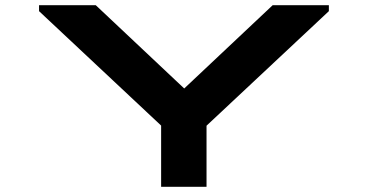

<svg xmlns="http://www.w3.org/2000/svg" viewBox="-20 -720 1418 740"><path d="M349 -700H130.5V-677L601 -236V0H776V-235.5L1247.5 -677V-700H1031L690 -379Z"/></svg>

Font: Melete Bold
Style: Regular
Weight: 700
Width: 6
Designer: Sora Sagano
Foundry: DOT COLON
Version: Version 0.200;FEAKit 1.0